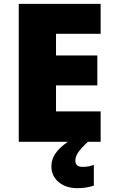

<svg xmlns="http://www.w3.org/2000/svg" viewBox="-20 -734 589 994"><path d="M501 0H77.1V-713.9H501V-559.1H270V-446.8H483.9V-292H270V-157.2H501ZM370.1 97.2Q370.1 129.9 408.2 129.9Q442.4 129.9 465.8 119.1V227.1Q425.3 240.2 380.9 240.2Q321.3 240.2 283.7 208.7Q246.1 177.2 246.1 127Q246.1 93.3 265.6 62.7Q285.2 32.2 331.1 0H435.1Q396.5 36.1 383.3 57.1Q370.1 78.1 370.1 97.2Z"/></svg>

Font: Open Sans ExtBd
Style: Bold
Weight: 800
Foundry: Ascender Corporation
Version: Version 1.10